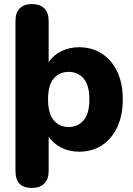

<svg xmlns="http://www.w3.org/2000/svg" viewBox="-20 -734 654 943"><path d="M318 -110Q362 -110 390.5 -143Q419 -176 419 -246Q419 -316 390.5 -348.5Q362 -381 318 -381Q272 -381 244 -348.5Q216 -316 216 -246Q216 -176 244 -143Q272 -110 318 -110ZM136 189Q56 189 56 106V-631Q56 -672 77 -693Q98 -714 136 -714Q176 -714 197.5 -693Q219 -672 219 -631V-428Q240 -462 280 -482Q320 -502 368 -502Q431 -502 479.5 -471Q528 -440 555.5 -383Q583 -326 583 -246Q583 -167 555.5 -109Q528 -51 480 -20Q432 11 368 11Q320 11 280 -9.5Q240 -30 219 -63V106Q219 146 197.5 167.5Q176 189 136 189Z"/></svg>

Font: Chiron GoRound TC EB
Style: Regular
Weight: 700
Designer: Ryoko NISHIZUKA 西塚涼子 (kana, bopomofo & ideographs); Paul D. Hunt (Latin, Greek & Cyrillic); Sandoll Communications 산돌커뮤니
Foundry: Adobe
Version: Version 1.000;hotconv 1.1.1;makeotfexe 2.6.0